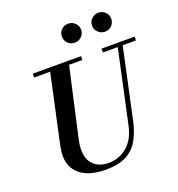

<svg xmlns="http://www.w3.org/2000/svg" viewBox="-171 -1125 1182 1276"><g transform="rotate(-20 420.0 -487.0)"><path d="M361 12Q244 12 182 -37.5Q120 -87 120 -173Q120 -190 122.5 -208Q125 -226 129 -246L239 -754H373L259 -246Q254 -224 251.5 -204Q249 -184 249 -168Q249 -98 288 -61Q327 -24 393 -24Q468 -24 524.5 -72Q581 -120 601 -216L717 -754H752L639 -229Q623 -155 592 -101Q561 -47 506 -17.5Q451 12 361 12ZM120 -727V-754H461V-727ZM606 -727V-754H840V-727ZM667 -852Q640 -852 619.5 -871.5Q599 -891 599 -919Q599 -947 619.5 -966.5Q640 -986 667 -986Q696 -986 715.5 -966.5Q735 -947 735 -919Q735 -891 715.5 -871.5Q696 -852 667 -852ZM454 -852Q425 -852 405.5 -871.5Q386 -891 386 -919Q386 -947 405.5 -966.5Q425 -986 454 -986Q482 -986 502 -966.5Q522 -947 522 -919Q522 -891 502 -871.5Q482 -852 454 -852Z"/></g></svg>

Font: Libre Bodoni Medium
Style: Italic
Weight: 500
Italic angle: -13°
Designer: Pablo Impallari, Rodrigo Fuenzalida
Foundry: Impallari Type
Version: Version 2.005;gftools[0.9.23]